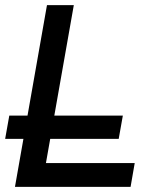

<svg xmlns="http://www.w3.org/2000/svg" viewBox="-27 -724 588 744"><path d="M259 -704H155L31 0H479L495 -92H151ZM449 -276H9L-7 -186H433Z"/></svg>

Font: Geom
Style: Italic
Weight: 400
Italic angle: -10°
Version: Version 1.102